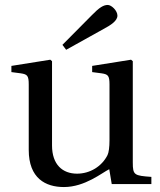

<svg xmlns="http://www.w3.org/2000/svg" viewBox="-20 -743 646 775"><path d="M232 -562 247 -542 398 -626C428 -642 454 -659 454 -680C454 -700 430 -723 415 -723C398 -723 381 -713 351 -682ZM26 -452 64 -447C90 -443 96 -438 96 -402V-138C96 -23 164 12 238 12C323 12 392 -46 421 -60L431 0H591V-29C522 -34 516 -36 516 -87V-496L509 -502L352 -477V-452L390 -447C416 -443 422 -438 422 -402V-177C422 -149 419 -127 414 -117C391 -71 343 -42 291 -42C233 -42 190 -78 190 -156V-496L183 -502L26 -477Z"/></svg>

Font: Lingua Franca
Style: Regular
Weight: 400
Version: Version 1.19